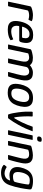

<svg xmlns="http://www.w3.org/2000/svg" viewBox="1409 -2094 819 3677"><g transform="rotate(90 1818.5 -255.5)"><path d="M271 -477Q337 -477 377 -459Q384 -456 385 -453Q386 -450 384 -445L362 -399Q360 -393 356.5 -392Q353 -391 348 -393Q332 -399 311.5 -401.5Q291 -404 275 -404Q259 -404 243 -401.5Q227 -399 215 -396Q203 -393 197 -390Q191 -387 185.5 -383Q180 -379 177 -365L102 -14Q99 -5 96 -2.5Q93 0 87 0H19Q16 0 13.5 -2Q11 -4 13 -12L99 -418Q102 -433 107 -438Q112 -443 122 -447Q154 -461 196 -469Q238 -477 271 -477Z M393 -237Q403 -284 421.5 -327.5Q440 -371 470.5 -406Q501 -441 544.5 -461Q588 -481 649 -481Q712 -481 745.5 -462.5Q779 -444 791.5 -413.5Q804 -383 803 -346.5Q802 -310 794 -274Q786 -235 775 -224.5Q764 -214 748 -214H490Q486 -214 482.5 -212Q479 -210 477 -201Q470 -161 477.5 -129Q485 -97 509.5 -79Q534 -61 578 -61Q613 -61 651.5 -70Q690 -79 714 -92Q723 -97 729.5 -98.5Q736 -100 739 -88L748 -58Q751 -50 748 -47Q745 -44 736 -39Q698 -15 647 -5Q596 5 546 5Q483 5 447.5 -13.5Q412 -32 396.5 -65.5Q381 -99 381.5 -143Q382 -187 393 -237ZM707 -288Q712 -313 712 -335Q712 -357 704.5 -374.5Q697 -392 679 -401.5Q661 -411 632 -411Q601 -411 578 -399.5Q555 -388 538.5 -369Q522 -350 511 -328.5Q500 -307 494 -287Q491 -276 491.5 -272Q492 -268 499 -268Q546 -268 593.5 -268Q641 -268 688 -268Q697 -268 700.5 -271.5Q704 -275 707 -288Z M1350 -405Q1323 -405 1295 -389.5Q1267 -374 1261 -343L1251 -295Q1238 -233 1225.5 -174.5Q1213 -116 1204 -73Q1195 -30 1190 -12Q1189 -8 1186.5 -4Q1184 0 1177 0H1105Q1098 0 1100 -7L1153 -253Q1163 -301 1160 -335Q1157 -369 1133 -389Q1112 -405 1083 -404Q1054 -403 1028 -395Q1021 -395 1011 -390.5Q1001 -386 999 -374L922 -12Q921 -8 919 -4Q917 0 913 0H842Q839 0 835.5 -1.5Q832 -3 833 -9L922 -427Q923 -433 929 -439Q935 -445 947 -449Q963 -455 988 -461Q1013 -467 1039 -471.5Q1065 -476 1082 -476Q1145 -476 1178 -460.5Q1211 -445 1229 -418Q1248 -436 1272 -449Q1296 -462 1320.5 -469Q1345 -476 1369 -476Q1445 -476 1479.5 -446Q1514 -416 1519.5 -365.5Q1525 -315 1512 -252Q1501 -201 1489.5 -156.5Q1478 -112 1466.5 -74.5Q1455 -37 1445 -5Q1443 0 1435 0H1365Q1360 0 1359 -2.5Q1358 -5 1360 -14Q1366 -36 1376.5 -75Q1387 -114 1399 -161.5Q1411 -209 1421 -256Q1426 -279 1427 -305.5Q1428 -332 1421 -354.5Q1414 -377 1397.5 -391Q1381 -405 1350 -405Z M1754 6Q1691 6 1654.5 -12Q1618 -30 1601.5 -62.5Q1585 -95 1585 -139.5Q1585 -184 1596 -237Q1611 -307 1642 -361.5Q1673 -416 1725.5 -447Q1778 -478 1857 -478Q1937 -478 1976 -447Q2015 -416 2023.5 -361.5Q2032 -307 2017 -237Q2002 -167 1972.5 -112Q1943 -57 1890.5 -25.5Q1838 6 1754 6ZM1768 -63Q1835 -63 1871.5 -108.5Q1908 -154 1925 -236Q1943 -317 1923 -361Q1903 -405 1841 -405Q1779 -405 1741 -361Q1703 -317 1685 -236Q1668 -153 1685 -108Q1702 -63 1768 -63Z M2182 0Q2175 0 2172 -6Q2156 -47 2147.5 -95Q2139 -143 2132 -190Q2121 -270 2118.5 -335.5Q2116 -401 2118 -449Q2119 -460 2121.5 -466Q2124 -472 2130 -472H2200Q2205 -472 2208 -469Q2211 -466 2211 -461Q2207 -428 2207.5 -386Q2208 -344 2210 -294Q2212 -257 2214.5 -225Q2217 -193 2220.5 -168.5Q2224 -144 2227 -128Q2230 -116 2236 -117.5Q2242 -119 2248 -127Q2260 -145 2279.5 -181.5Q2299 -218 2324 -268Q2350 -323 2371.5 -376.5Q2393 -430 2404 -465Q2407 -472 2412 -472H2489Q2495 -472 2493 -465Q2473 -408 2442 -339Q2411 -270 2372 -200Q2344 -150 2313.5 -101.5Q2283 -53 2248 -6Q2243 0 2238 0Z M2693 -602Q2689 -580 2677.5 -568.5Q2666 -557 2635 -557Q2607 -557 2599 -568.5Q2591 -580 2595 -602Q2599 -622 2612.5 -633.5Q2626 -645 2654 -645Q2686 -645 2691.5 -633.5Q2697 -622 2693 -602ZM2563 -9Q2561 0 2553 0H2482Q2473 0 2475 -9L2571 -463Q2573 -472 2582 -472H2653Q2656 -472 2658.5 -469.5Q2661 -467 2659 -463Z M2688 0Q2685 0 2681.5 -1.5Q2678 -3 2679 -9Q2702 -114 2724 -219Q2746 -324 2768 -429Q2770 -437 2776 -441.5Q2782 -446 2800 -451Q2813 -455 2840 -460.5Q2867 -466 2897.5 -471Q2928 -476 2953 -476Q3012 -476 3046 -458.5Q3080 -441 3095 -410Q3110 -379 3110.5 -338.5Q3111 -298 3101 -252Q3092 -209 3081 -164.5Q3070 -120 3059 -81Q3048 -42 3040 -16Q3036 -4 3032.5 -2Q3029 0 3019 0H2955Q2946 0 2949 -9Q2950 -14 2955.5 -35Q2961 -56 2969 -85.5Q2977 -115 2985 -147Q2993 -179 3000 -207Q3007 -235 3011 -253Q3023 -306 3018.5 -339Q3014 -372 2994 -388Q2974 -404 2936 -404Q2916 -404 2898.5 -401Q2881 -398 2866 -393Q2859 -392 2852.5 -386Q2846 -380 2844 -368Q2826 -282 2807 -192.5Q2788 -103 2768 -12Q2767 -8 2765.5 -4Q2764 0 2759 0Z M3187 -242Q3202 -309 3231.5 -362.5Q3261 -416 3313 -447Q3365 -478 3447 -478Q3486 -478 3523 -472Q3560 -466 3586 -454Q3603 -448 3606 -437.5Q3609 -427 3607 -405Q3599 -329 3580 -231.5Q3561 -134 3526 -32Q3497 54 3437.5 94Q3378 134 3287 134Q3251 134 3211.5 124Q3172 114 3142 88Q3138 84 3137 79Q3136 74 3140 69Q3143 65 3148 58.5Q3153 52 3158.5 45Q3164 38 3167 35Q3174 27 3177.5 26.5Q3181 26 3187 30Q3199 39 3217.5 47.5Q3236 56 3257.5 61.5Q3279 67 3298 67Q3323 67 3348.5 59Q3374 51 3396.5 31.5Q3419 12 3432 -22Q3432 -24 3433 -25.5Q3434 -27 3434 -28Q3436 -35 3432.5 -37.5Q3429 -40 3420 -38Q3403 -34 3381 -30.5Q3359 -27 3337 -27Q3278 -27 3238.5 -52Q3199 -77 3185.5 -125Q3172 -173 3187 -242ZM3282 -254Q3272 -208 3274.5 -172Q3277 -136 3297.5 -115.5Q3318 -95 3361 -95Q3381 -95 3400.5 -97.5Q3420 -100 3437 -106Q3447 -110 3454.5 -116.5Q3462 -123 3464 -131Q3472 -156 3479.5 -190.5Q3487 -225 3494 -260.5Q3501 -296 3506 -326.5Q3511 -357 3513 -376Q3514 -382 3513 -391Q3512 -400 3504 -404Q3494 -410 3474.5 -413Q3455 -416 3432 -416Q3367 -416 3332 -371Q3297 -326 3282 -254Z"/></g></svg>

Font: Glory Thin Medium
Style: Italic
Weight: 500
Italic angle: -12°
Version: Version 1.011